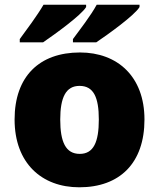

<svg xmlns="http://www.w3.org/2000/svg" viewBox="-20 -786 677 816"><path d="M573 -756V-766H391C367 -721 318 -658 290 -620V-606H389C441 -641 552 -721 573 -756ZM346 -756V-766H165C139 -721 92 -658 64 -620V-606H163C214 -641 325 -721 346 -756ZM594 -278C594 -461 479 -563 320 -563C147 -563 42 -461 42 -278C42 -93 157 10 317 10C489 10 594 -93 594 -278ZM236 -278C236 -372 260 -421 318 -421C378 -421 400 -372 400 -278C400 -183 378 -132 319 -132C259 -132 236 -183 236 -278Z"/></svg>

Font: Noto Sans Sinhala Black
Style: Regular
Weight: 900
Designer: Jelle Bosma - Monotype Design Team
Foundry: Monotype Imaging Inc.
Version: Version 2.006